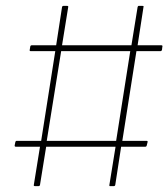

<svg xmlns="http://www.w3.org/2000/svg" viewBox="-20 -633 573 653"><path d="M99 0Q94 0 95 -4L116 -134H34Q29 -134 30 -139L32 -149Q33 -154 37 -154H120L168 -459H85Q80 -459 81 -463L83 -475Q84 -479 88 -479H171L191 -609Q192 -613 196 -613H208Q213 -613 212 -609L191 -479H427L448 -609Q449 -613 452 -613H464Q470 -613 468 -609L448 -479H529Q534 -479 532 -473L531 -464Q530 -459 525 -459H444L396 -154H478Q483 -154 482 -150L479 -138Q478 -134 474 -134H392L372 -4Q371 0 367 0H354Q351 0 352 -4L373 -134H137L116 -4Q115 0 111 0ZM139 -154H375L423 -459H188Z"/></svg>

Font: Sofia Sans Semi Condensed Thin
Style: Italic
Weight: 250
Italic angle: -9°
Version: Version 4.100